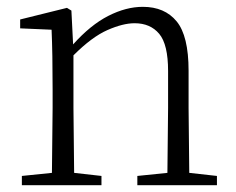

<svg xmlns="http://www.w3.org/2000/svg" viewBox="-20 -542 691 562"><path d="M469 0H382V-27L470 -36L472 -226V-334Q472 -412 446 -443Q420 -474 374 -474Q340 -474 294.5 -454Q249 -434 195 -380V-226L197 -36L277 -27V0H44V-27L132 -36L134 -226V-281Q134 -385 131 -455L39 -459V-485L176 -519L189 -511L194 -412Q245 -469 297 -495.5Q349 -522 398 -522Q462 -522 497 -479.5Q532 -437 532 -335V-226L534 -36L615 -27V0Z"/></svg>

Font: Minh Nguyen ExtraLight
Style: Regular
Weight: 250
Designer: Ryoko NISHIZUKA 西塚涼子 (kana & ideographs); Frank Grießhammer (Latin, Greek & Cyrillic); Wenlong ZHANG 张文龙 (bopomofo); San
Foundry: Adobe
Version: Version 1.100;July 7, 2023;FontCreator 14.0.0.2814 64-bit